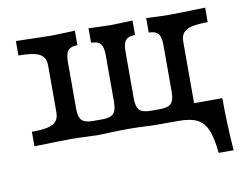

<svg xmlns="http://www.w3.org/2000/svg" viewBox="-66 -505 955 745"><g transform="rotate(-10 411.5 -133.0)"><path d="M145.6 -115.3V-299.5Q145.6 -322.1 135 -334.6Q124.4 -347.1 101.6 -352.3Q78.9 -357.6 38.9 -357.6V-414.8Q148.8 -411.6 184.1 -411.6Q201.2 -411.6 257.3 -414L271.2 -414.8V-357.6Q245.4 -357.6 234.5 -345.1Q223.5 -332.6 223.5 -299.5V-115.3Q223.5 -82.3 236.1 -69.8Q248.6 -57.3 280 -57.3H316.3Q347.7 -57.3 360.2 -69.8Q372.8 -82.3 372.8 -115.3V-299.5Q372.8 -332.6 362.2 -345.1Q351.7 -357.6 325.1 -357.6V-414.8L338.2 -414Q394.8 -411.6 412.1 -411.6Q426.1 -411.6 484.6 -414L498.4 -414.8V-357.6Q471.9 -357.6 461.3 -345.1Q450.7 -332.6 450.7 -299.5V-115.3Q450.7 -82.3 463.3 -69.8Q475.8 -57.3 507.3 -57.3H543.5Q574.9 -57.3 587.5 -69.8Q600 -82.3 600 -115.3V-299.5Q600 -332.6 589.1 -345.1Q578.1 -357.6 552.3 -357.6V-414.8L564.6 -414Q621.4 -411.6 640.1 -411.6Q675.2 -411.6 784.6 -414.8V-357.6Q744.7 -357.6 721.9 -352.3Q699.1 -347 688.5 -334.5Q678 -322 678 -299.5V0H519.6Q500.6 0 469.5 -1.6Q436 -3.2 412.8 -3.2Q379.8 -3.2 336.9 -1.6Q314.1 -0.7 292.4 0Q275 0 242.4 -1.6Q208.8 -3.2 184.1 -3.2Q148.8 -3.2 38.9 0V-57.3Q78.9 -57.3 101.6 -62.5Q124.4 -67.7 135 -80.2Q145.6 -92.7 145.6 -115.3ZM607.5 0 662.6 -57.3H789.3Q789.3 -8.6 791.3 43.4Q793.4 95.4 797.3 149.2H738.5Q732.4 88.8 719 57.3Q705.6 25.9 679.6 12.9Q653.6 0 607.5 0Z"/></g></svg>

Font: Playfair Micro SmCond SmLight
Style: Regular
Weight: 360
Width: 4
Designer: Claus Eggers Sørensen
Foundry: Claus Eggers Sørensen
Version: Version 2.100;Glyphs 3.2 (3219)